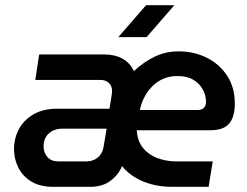

<svg xmlns="http://www.w3.org/2000/svg" viewBox="-20 -720 953 740"><path d="M184 0Q134 0 100.5 -20.5Q67 -41 50.5 -74.5Q34 -108 34 -145Q34 -186 52.5 -221.5Q71 -257 108.5 -279Q146 -301 200 -301H402L409 -344Q410 -350 411 -357.5Q412 -365 412 -369Q412 -389 399.5 -400.5Q387 -412 367 -412H116L131 -510H384Q423 -510 452 -494Q481 -478 496 -446Q535 -482 577 -502Q619 -522 669 -522Q728 -522 777 -497.5Q826 -473 855.5 -428Q885 -383 885 -321Q885 -295 879.5 -275.5Q874 -256 862.5 -243Q851 -230 833 -224Q815 -218 790 -218H507Q510 -176 531 -150Q552 -124 584.5 -111.5Q617 -99 654 -98H800L784 0H642Q582 0 532 -20.5Q482 -41 450 -80L446 -70Q430 -39 400.5 -19.5Q371 0 329 0ZM205 -98H314Q339 -98 357 -113Q375 -128 379 -153L391 -224H220Q188 -224 168 -205.5Q148 -187 148 -156Q148 -132 162.5 -115Q177 -98 205 -98ZM519 -296H741Q759 -296 766.5 -305Q774 -314 774 -327Q774 -353 761.5 -375.5Q749 -398 725 -412.5Q701 -427 664 -427Q633 -427 608.5 -416Q584 -405 566 -386.5Q548 -368 536 -344.5Q524 -321 519 -296ZM436 -577 543 -700H652L545 -577Z"/></svg>

Font: MuseoModerno Medium
Style: Italic
Weight: 500
Italic angle: -9°
Designer: Pablo Cosgaya, Héctor Gatti, Marcela Romero, and the Authors of The MuseoModerno Project.
Foundry: Omnibus-Type Team
Version: Version 1.003